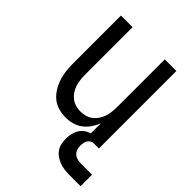

<svg xmlns="http://www.w3.org/2000/svg" viewBox="-205 -622 911 911"><g transform="rotate(45 250.5 -166.0)"><path d="M220 8Q195 8 171 1Q147 -6 128.5 -21.5Q110 -37 97 -58.5Q84 -80 76.5 -103.5Q69 -127 66.5 -151.5Q64 -176 64 -200V-520H142V-200Q142 -183 144 -166.5Q146 -150 151 -134.5Q156 -119 165.5 -105Q175 -91 188 -81Q201 -71 217 -66.5Q233 -62 250 -62Q267 -62 283 -66.5Q299 -71 312 -81Q325 -91 334.5 -105Q344 -119 349 -134.5Q354 -150 356 -166.5Q358 -183 358 -200V-520H436V0H358V-91Q350 -70 337 -51Q324 -32 305.5 -18Q287 -4 264.5 2Q242 8 220 8ZM426 188Q409 188 393 186Q377 184 361.5 178.5Q346 173 332 163.5Q318 154 308.5 140.5Q299 127 295.5 110.5Q292 94 292 78Q292 56 298.5 34.5Q305 13 320.5 -2Q336 -17 357.5 -23.5Q379 -30 401 -30V0Q392 0 384 5Q376 10 371.5 18Q367 26 365.5 35.5Q364 45 364 54Q364 66 368 77.5Q372 89 381 97Q390 105 402 108Q414 111 426 111H501V188Z"/></g></svg>

Font: Zed Mono
Style: Regular
Weight: 400
Monospace: yes
Designer: Belleve Invis
Foundry: Belleve Invis
Version: Version 1.0.0; ttfautohint (v1.8.4)